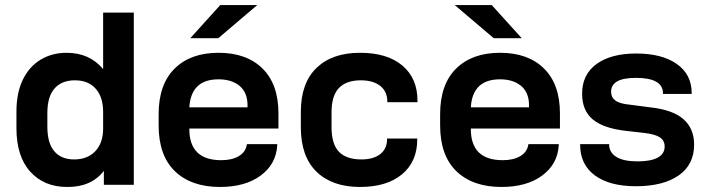

<svg xmlns="http://www.w3.org/2000/svg" viewBox="-20 -741 2835 770"><path d="M45.9 -227.5V-293Q45.9 -368.2 71.3 -420.9Q96.7 -473.6 142.6 -501.5Q188.5 -529.3 247.1 -529.3Q338.9 -529.3 393.6 -463.9V-690.4H516.6V0H396.5V-55.7Q345.7 9.8 249 8.8Q157.2 8.8 101.6 -52.2Q45.9 -113.3 45.9 -227.5ZM393.6 -225.6V-292Q393.6 -351.6 363.8 -385.3Q334 -418.9 280.3 -418.9Q227.5 -418.9 198.7 -386.2Q169.9 -353.5 169.9 -287.1V-233.4Q169.9 -167 197.8 -134.3Q225.6 -101.6 277.3 -101.6Q331.1 -101.6 362.3 -134.8Q393.6 -168 393.6 -225.6Z M739.3 -225.6V-223.6Q739.3 -98.6 867.2 -98.6Q910.2 -98.6 937.5 -114.7Q964.8 -130.9 969.7 -160.2L970.7 -163.1H1091.8V-157.2Q1086.9 -82 1024.9 -36.6Q962.9 8.8 862.3 8.8Q747.1 8.8 681.6 -54.2Q616.2 -117.2 616.2 -238.3V-283.2Q616.2 -402.3 680.2 -465.8Q744.1 -529.3 856.4 -529.3Q968.8 -529.3 1032.7 -466.3Q1096.7 -403.3 1096.7 -286.1V-225.6ZM739.3 -310.5H972.7V-318.4Q972.7 -370.1 940.9 -396.5Q909.2 -422.9 856.4 -422.9Q746.1 -422.9 739.3 -310.5ZM863.3 -720.7H1011.7L855.5 -587.9H743.2Z M1186.5 -230.5V-292Q1186.5 -408.2 1249.5 -468.8Q1312.5 -529.3 1423.8 -529.3Q1533.2 -529.3 1593.8 -478Q1654.3 -426.8 1654.3 -336.9V-331.1H1533.2V-335Q1533.2 -374 1504.9 -396.5Q1476.6 -418.9 1426.8 -418.9Q1369.1 -418.9 1339.4 -388.2Q1309.6 -357.4 1309.6 -290V-231.4Q1309.6 -163.1 1339.4 -132.3Q1369.1 -101.6 1429.7 -101.6Q1477.5 -101.6 1504.9 -123Q1532.2 -144.5 1532.2 -181.6V-185.5H1653.3V-181.6Q1653.3 -92.8 1592.3 -42Q1531.2 8.8 1423.8 8.8Q1312.5 8.8 1249.5 -52.2Q1186.5 -113.3 1186.5 -230.5Z M1868.2 -225.6V-223.6Q1868.2 -98.6 1996.1 -98.6Q2039.1 -98.6 2066.4 -114.7Q2093.8 -130.9 2098.6 -160.2L2099.6 -163.1H2220.7V-157.2Q2215.8 -82 2153.8 -36.6Q2091.8 8.8 1991.2 8.8Q1876 8.8 1810.5 -54.2Q1745.1 -117.2 1745.1 -238.3V-283.2Q1745.1 -402.3 1809.1 -465.8Q1873 -529.3 1985.4 -529.3Q2097.7 -529.3 2161.6 -466.3Q2225.6 -403.3 2225.6 -286.1V-225.6ZM1868.2 -310.5H2101.6V-318.4Q2101.6 -370.1 2069.8 -396.5Q2038.1 -422.9 1985.4 -422.9Q1875 -422.9 1868.2 -310.5ZM1803.7 -720.7H1952.1L2072.3 -587.9H1960Z M2306.6 -160.2V-163.1H2422.9V-161.1Q2422.9 -129.9 2451.7 -111.8Q2480.5 -93.8 2537.1 -93.8Q2589.8 -93.8 2617.7 -108.9Q2645.5 -124 2645.5 -153.3Q2645.5 -177.7 2626 -190.4Q2606.4 -203.1 2562.5 -208L2485.4 -216.8Q2397.5 -227.5 2356 -263.2Q2314.5 -298.8 2314.5 -365.2Q2314.5 -442.4 2372.6 -484.4Q2430.7 -526.4 2531.2 -526.4Q2634.8 -526.4 2694.3 -484.4Q2753.9 -442.4 2753.9 -368.2V-364.3H2638.7V-367.2Q2638.7 -397.5 2611.8 -413.1Q2585 -428.7 2530.3 -428.7Q2479.5 -428.7 2455.1 -414.6Q2430.7 -400.4 2430.7 -373Q2430.7 -350.6 2447.8 -337.9Q2464.8 -325.2 2504.9 -321.3L2587.9 -310.5Q2677.7 -300.8 2720.7 -263.2Q2763.7 -225.6 2763.7 -161.1Q2763.7 -80.1 2701.2 -37.1Q2638.7 5.9 2530.3 5.9Q2424.8 5.9 2365.7 -37.6Q2306.6 -81.1 2306.6 -160.2Z"/></svg>

Font: Altinn-DIN Exp
Style: DINExp-Bold
Weight: 700
Width: 7
Designer: Charles Nix
Foundry: Altinn
Version: Version 2.00